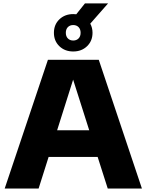

<svg xmlns="http://www.w3.org/2000/svg" viewBox="-20 -1084 844 1104"><path d="M7 0 255.5 -740H548L796 0H599.5L541.5 -181.5H259.5L202 0ZM308.5 -335H493L400.5 -626ZM401 -788Q353 -788 321.5 -818.2Q290 -848.5 290 -895.5Q290 -942.5 321.5 -972.8Q353 -1003 401 -1003Q410 -1003 418.5 -1002L468.5 -1064.5H601.5L499 -948Q512 -924.5 512 -895.5Q512 -848.5 480.5 -818.2Q449 -788 401 -788ZM401 -851Q420 -851 431.8 -863Q443.5 -875 443.5 -895.5Q443.5 -916 431.8 -928Q420 -940 401 -940Q382 -940 370.2 -928Q358.5 -916 358.5 -895.5Q358.5 -875 370.2 -863Q382 -851 401 -851Z"/></svg>

Font: Encode Sans SemiExpanded SemiExpanded ExtraBold
Style: Regular
Weight: 800
Width: 6
Designer: Multiple Designers
Foundry: Impallari Type
Version: Version 3.000; ttfautohint (v1.8.3) -l 8 -r 50 -G 200 -x 14 